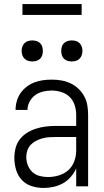

<svg xmlns="http://www.w3.org/2000/svg" viewBox="-20 -922 515 950"><path d="M195 8Q166 8 137 -1Q108 -10 88 -31.5Q68 -53 59.5 -82Q51 -111 51 -140Q51 -165 57 -189Q63 -213 78 -232.5Q93 -252 114 -265Q135 -278 158.5 -285.5Q182 -293 206.5 -296Q231 -299 255 -299H357V-354Q357 -378 349.5 -401.5Q342 -425 325 -442Q308 -459 284 -466.5Q260 -474 236 -474Q214 -474 193 -469Q172 -464 154.5 -451.5Q137 -439 126.5 -419Q116 -399 116 -378H57Q57 -400 63 -421.5Q69 -443 81.5 -461Q94 -479 111.5 -492.5Q129 -506 149.5 -514Q170 -522 192 -525Q214 -528 236 -528Q260 -528 283.5 -524Q307 -520 328.5 -510Q350 -500 367.5 -483.5Q385 -467 396.5 -446Q408 -425 412 -401.5Q416 -378 416 -354V0H357V-89Q347 -66 330 -46.5Q313 -27 291.5 -15Q270 -3 245 2.5Q220 8 195 8ZM217 -46Q244 -46 271 -54Q298 -62 318 -80Q338 -98 347.5 -124Q357 -150 357 -177V-244H255Q239 -244 222.5 -243Q206 -242 190 -237.5Q174 -233 159 -225.5Q144 -218 132.5 -206Q121 -194 115.5 -178Q110 -162 110 -146Q110 -125 117.5 -105Q125 -85 140 -71Q155 -57 175.5 -51.5Q196 -46 217 -46ZM335 -618Q325 -618 314.5 -621Q304 -624 296.5 -631.5Q289 -639 286 -649Q283 -659 283 -670Q283 -681 286 -691Q289 -701 296.5 -708.5Q304 -716 314.5 -719Q325 -722 335 -722Q346 -722 356 -719Q366 -716 373.5 -708.5Q381 -701 384.5 -691Q388 -681 388 -670Q388 -659 384.5 -649Q381 -639 373.5 -631.5Q366 -624 356 -621Q346 -618 335 -618ZM140 -618Q129 -618 119 -621Q109 -624 101.5 -631.5Q94 -639 90.5 -649Q87 -659 87 -670Q87 -681 90.5 -691Q94 -701 101.5 -708.5Q109 -716 119 -719Q129 -722 140 -722Q150 -722 160.5 -719Q171 -716 178.5 -708.5Q186 -701 189 -691Q192 -681 192 -670Q192 -659 189 -649Q186 -639 178.5 -631.5Q171 -624 160.5 -621Q150 -618 140 -618ZM91 -848V-902H384V-848Z"/></svg>

Font: Iosevka QP Light
Style: Regular
Weight: 300
Designer: Belleve Invis
Foundry: Belleve Invis
Version: Version 20.0.0; ttfautohint (v1.8.4)